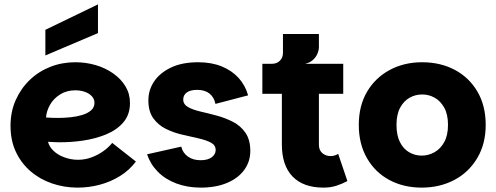

<svg xmlns="http://www.w3.org/2000/svg" viewBox="-20 -849 2265 876"><path d="M334 7Q273 7 217.5 -12Q162 -31 119.5 -67.5Q77 -104 52.5 -156Q28 -208 28 -275Q28 -339 51.5 -392Q75 -445 115.5 -484Q156 -523 209.5 -544Q263 -565 323 -565Q372 -565 416.5 -552Q461 -539 496.5 -514Q532 -489 552.5 -455Q573 -421 573 -379Q573 -326 543 -291Q513 -256 464.5 -236Q416 -216 358.5 -207.5Q301 -199 245 -200Q238 -200 228.5 -200.5Q219 -201 211 -201.5Q203 -202 199 -202Q205 -179 224.5 -160.5Q244 -142 274 -131Q304 -120 336 -120Q368 -120 397.5 -131Q427 -142 451 -159Q475 -176 492 -197L600 -112Q570 -72 527 -45.5Q484 -19 434.5 -6Q385 7 334 7ZM246 -311Q273 -311 302 -314Q331 -317 355.5 -324.5Q380 -332 395.5 -345.5Q411 -359 411 -380Q411 -397 399 -410Q387 -423 367 -430Q347 -437 324 -437Q284 -437 254 -418Q224 -399 208 -370.5Q192 -342 190 -313Q199 -312 214.5 -311.5Q230 -311 246 -311ZM427 -829V-698L187 -596V-713Z M896 7Q835 7 784.5 -12Q734 -31 700 -65.5Q666 -100 651 -145L807 -180Q814 -151 837.5 -134.5Q861 -118 895 -118Q928 -118 946 -131.5Q964 -145 964 -164Q964 -187 942 -198.5Q920 -210 884.5 -218Q849 -226 810 -235Q771 -244 736 -261.5Q701 -279 679 -310Q657 -341 657 -391Q657 -439 683.5 -478Q710 -517 760.5 -541Q811 -565 884 -565Q945 -565 991.5 -546Q1038 -527 1068.5 -493.5Q1099 -460 1112 -414L963 -375Q957 -405 936 -422Q915 -439 880 -439Q848 -439 832 -427Q816 -415 816 -395Q816 -373 838 -360.5Q860 -348 895 -340Q930 -332 969 -321.5Q1008 -311 1043 -293Q1078 -275 1100 -243Q1122 -211 1122 -160Q1122 -112 1094.5 -74Q1067 -36 1016 -14.5Q965 7 896 7Z M1456 7Q1364 7 1315 -43.5Q1266 -94 1266 -190V-421H1177V-558H1546V-421H1435V-188Q1435 -164 1450.5 -150.5Q1466 -137 1488 -137Q1498 -137 1506.5 -139.5Q1515 -142 1523 -147L1565 -23Q1541 -10 1514.5 -1.5Q1488 7 1456 7ZM1221 -513V-558Q1243 -558 1257 -572Q1271 -586 1271 -608V-694H1435V-634Q1435 -620 1428 -603.5Q1421 -587 1406.5 -574.5Q1392 -562 1372 -558Z M1904 7Q1822 7 1757 -27.5Q1692 -62 1654.5 -127Q1617 -192 1617 -279Q1617 -367 1655 -431Q1693 -495 1758.5 -530Q1824 -565 1906 -565Q1989 -565 2054.5 -530.5Q2120 -496 2158 -431.5Q2196 -367 2196 -279Q2196 -192 2157 -127Q2118 -62 2052 -27.5Q1986 7 1904 7ZM1904 -139Q1935 -139 1962.5 -154.5Q1990 -170 2007 -201Q2024 -232 2024 -279Q2024 -327 2007 -357.5Q1990 -388 1963.5 -403Q1937 -418 1906 -418Q1875 -418 1848.5 -403Q1822 -388 1805.5 -357.5Q1789 -327 1789 -279Q1789 -232 1804.5 -201Q1820 -170 1846.5 -154.5Q1873 -139 1904 -139Z"/></svg>

Font: Parkinsans
Style: Bold
Weight: 700
Designer: Red Stone, Indian Type Foundry
Foundry: Indian Type Foundry
Version: Version 1.000